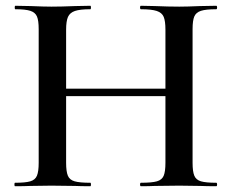

<svg xmlns="http://www.w3.org/2000/svg" viewBox="-20 -645 802 665"><path d="M468 -613Q465 -613 465 -619Q465 -625 468 -625L516 -624Q564 -622 601 -622Q628 -622 674 -624L729 -625Q732 -625 732 -619Q732 -613 729 -613Q693 -613 676 -607.5Q659 -602 653 -588Q647 -574 647 -544V-81Q647 -51 653 -36.5Q659 -22 676 -17Q693 -12 729 -12Q732 -12 732 -6Q732 0 729 0Q695 0 674 -1L601 -2L516 -1Q498 0 468 0Q465 0 465 -6Q465 -12 468 -12Q506 -12 523.5 -17Q541 -22 547 -36.5Q553 -51 553 -81V-542Q553 -572 547 -586.5Q541 -601 523 -607Q505 -613 468 -613ZM158 -338H596V-312H158ZM33 -613Q31 -613 31 -619Q31 -625 33 -625L86 -624Q132 -622 158 -622Q193 -622 241 -624L293 -625Q295 -625 295 -619Q295 -613 293 -613Q257 -613 239.5 -607Q222 -601 215.5 -586.5Q209 -572 209 -542V-81Q209 -51 215 -36.5Q221 -22 238.5 -17Q256 -12 293 -12Q295 -12 295 -6Q295 0 293 0Q259 0 240 -1L158 -2L85 -1Q66 0 32 0Q30 0 30 -6Q30 -12 32 -12Q68 -12 85 -17Q102 -22 108 -36.5Q114 -51 114 -81V-544Q114 -574 108 -588Q102 -602 85 -607.5Q68 -613 33 -613Z"/></svg>

Font: Cormorant Infant SemiBold
Style: Regular
Weight: 600
Designer: Christian Thalmann (Catharsis Fonts)
Foundry: Catharsis Fonts
Version: Version 4.000